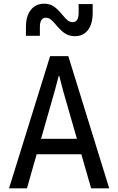

<svg xmlns="http://www.w3.org/2000/svg" viewBox="-20 -1020 640 1040"><path d="M29 0 251.5 -716H350L571.5 0H473.5L321 -531.5L301 -609H298L277.5 -531.5L126 0ZM127 -184.5 153 -268H446L472.5 -184.5ZM385 -824Q357.5 -824 335.2 -837Q313 -850 284.5 -884Q264.5 -908 253 -916Q241.5 -924 228.5 -924Q196 -924 196 -873V-826H120.5V-874Q120.5 -933 147 -966.5Q173.5 -1000 220 -1000Q247 -1000 268.2 -987.2Q289.5 -974.5 318.5 -939Q337.5 -916 349.2 -908Q361 -900 374 -900Q406 -900 406 -951V-998H482V-950Q482 -890.5 456.5 -857.2Q431 -824 385 -824Z"/></svg>

Font: Google Sans Code
Style: Regular
Weight: 400
Monospace: yes
Designer: Google Sans Code Authors
Foundry: Google LLC
Version: Version 6.000